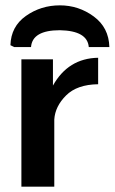

<svg xmlns="http://www.w3.org/2000/svg" viewBox="-20 -698 429 718"><path d="M19 -529Q21 -599 77 -638.5Q133 -678 204 -678Q274 -678 330.5 -636.5Q387 -595 389 -522H312Q307 -583 204 -585Q101 -585 96 -522H33ZM60 0V-476H178V-423V-378Q235 -480 347 -482V-383Q268 -382 227 -341Q186 -300 183 -251V0Z"/></svg>

Font: Coval
Style: Bold
Weight: 700
Foundry: Context Ltd
Version: Version 001.000